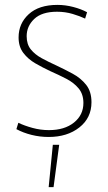

<svg xmlns="http://www.w3.org/2000/svg" viewBox="-20 -550 443 785"><path d="M179 10Q143 10 109 1.5Q75 -7 47 -22L55 -48Q80 -36 113 -27Q146 -18 180 -18Q244 -18 282.5 -49Q321 -80 321 -129Q321 -165 301.5 -188.5Q282 -212 251 -228Q220 -244 186 -259Q154 -274 124.5 -291Q95 -308 75.5 -333.5Q56 -359 56 -397Q56 -454 97.5 -492Q139 -530 215 -530Q247 -530 279.5 -521.5Q312 -513 336 -500L328 -474Q307 -484 277 -493Q247 -502 213 -502Q151 -502 120 -472.5Q89 -443 89 -402Q89 -369 106 -348Q123 -327 150.5 -312Q178 -297 209 -283Q243 -267 276.5 -249Q310 -231 332 -203.5Q354 -176 354 -132Q354 -68 304.5 -29Q255 10 179 10ZM196 42H222L199 215H179Z"/></svg>

Font: Murecho ExtraLight
Style: Regular
Weight: 200
Designer: Neil Summerour
Foundry: Positype
Version: Version 1.010; ttfautohint (v1.8.3)